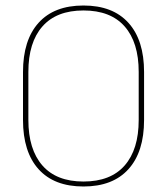

<svg xmlns="http://www.w3.org/2000/svg" viewBox="-20 -668 606 697"><path d="M283 9Q176.5 9 120 -53.8Q63.5 -116.5 63.5 -232.5V-406.5Q63.5 -522.5 120 -585.2Q176.5 -648 283 -648Q389.5 -648 446.2 -585.2Q503 -522.5 503 -406.5V-232.5Q503 -116.5 446.2 -53.8Q389.5 9 283 9ZM283 -9Q381.5 -9 432.5 -67.2Q483.5 -125.5 483.5 -232.5V-407Q483.5 -514 432.5 -572Q381.5 -630 283 -630Q185 -630 134 -572Q83 -514 83 -407V-232.5Q83 -125.5 134 -67.2Q185 -9 283 -9Z"/></svg>

Font: Anek Kannada Thin
Style: Regular
Weight: 250
Version: Version 1.003